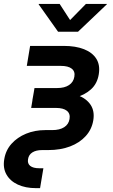

<svg xmlns="http://www.w3.org/2000/svg" viewBox="-44 -766 581 990"><path d="M141.6 204.1Q87.4 204.1 47.9 185.8Q8.3 167.5 -10.7 133.8Q-29.8 100.1 -22 54.7Q-14.6 8.8 15.4 -24.7Q45.4 -58.1 90.6 -76.7Q135.7 -95.2 189 -95.2H225.1Q263.7 -95.2 286.9 -110.1Q310.1 -125 314.5 -152.3Q319.3 -179.7 301 -194.6Q282.7 -209.5 244.1 -209.5H116.7L133.8 -312H250.5Q289.1 -312 312 -327.4Q335 -342.8 339.4 -370.6Q344.2 -397.5 325.9 -411.9Q307.6 -426.3 269.5 -426.3H94.2L111.3 -529.3H284.7Q346.2 -529.3 389.4 -512.2Q432.6 -495.1 452.9 -462.6Q473.1 -430.2 465.3 -382.8Q457.5 -334.5 425 -305.2Q392.6 -275.9 343.8 -262.7Q294.9 -249.5 236.3 -249.5H123L130.4 -291.5H252Q313 -291.5 357.4 -274.7Q401.9 -257.8 423.3 -225.3Q444.8 -192.9 437 -145.5Q429.2 -98.6 397.9 -64.2Q366.7 -29.8 317.4 -11Q268.1 7.8 204.6 7.8H173.3Q142.1 7.8 123 19.8Q104 31.7 100.6 54.7Q96.7 77.1 111.8 89.4Q127 101.6 159.2 101.6H179.7L162.6 204.1ZM263.7 -745.6 317.4 -662.6 398.9 -745.6H507.3L506.8 -743.7L358.4 -602.5H255.4L155.3 -743.7L155.8 -745.6Z"/></svg>

Font: Inter 24pt SemiBold
Style: Italic
Weight: 600
Italic angle: -9.3988°
Designer: Rasmus Andersson
Foundry: rsms
Version: Version 4.001;git-66647c0bb